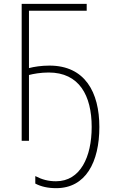

<svg xmlns="http://www.w3.org/2000/svg" viewBox="-20 -734 593 1001"><path d="M234 -356C393 -356 458 -236 458 -72C458 84 399 211 272 211C231 211 199 202 164 184V223C194 239 230 247 273 247C427 247 498 111 498 -72C498 -253 423 -392 238 -392C196 -392 157 -386 131 -379V-678H432V-714H93V0H131V-343C154 -349 192 -356 234 -356Z"/></svg>

Font: Noto Sans SemiCondensed ExtraLight
Style: Regular
Weight: 200
Width: 4
Designer: Monotype Design Team
Foundry: Monotype Imaging Inc.
Version: Version 2.013